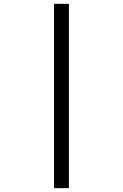

<svg xmlns="http://www.w3.org/2000/svg" viewBox="-20 -810 640 1000"><path d="M261.2 169.9V-790H338.9V169.9Z"/></svg>

Font: CommitMono
Style: Regular
Weight: 400
Monospace: yes
Designer: Eigil Nikolajsen
Foundry: Eigil Nikolajsen
Version: Version 1.143